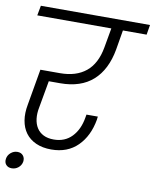

<svg xmlns="http://www.w3.org/2000/svg" viewBox="-101 -812 827 1029"><g transform="rotate(10 312.5 -297.5)"><path d="M37 -740H631L622 -686H493L475 -579Q455 -467 389 -408Q323 -349 211 -349H149L123 -203Q116 -169 119.5 -140Q123 -111 136.5 -90Q150 -69 173 -57.5Q196 -46 229 -46Q289 -46 327 -85.5Q365 -125 376 -191L379 -208H441Q440 -203 439.5 -199Q439 -195 439 -192Q423 -100 368 -45.5Q313 9 225 9Q177 9 141.5 -7Q106 -23 85 -51.5Q64 -80 57.5 -119.5Q51 -159 60 -206L94 -402H201Q288 -402 341.5 -445.5Q395 -489 411 -579L430 -686H27ZM34 145Q14 145 3 132.5Q-8 120 -5 100Q-2 80 14 66.5Q30 53 50 53Q70 53 81 66.5Q92 80 89 100Q85 120 69.5 132.5Q54 145 34 145Z"/></g></svg>

Font: SVN-Poppins Light
Style: Italic
Weight: 300
Italic angle: -10°
Designer: Ninad Kale (Devanagari), Jonny Pinhorn (Latin)
Foundry: Indian Type Foundry
Version: Version 3.002 2017; ttfautohint (v1.8.3)